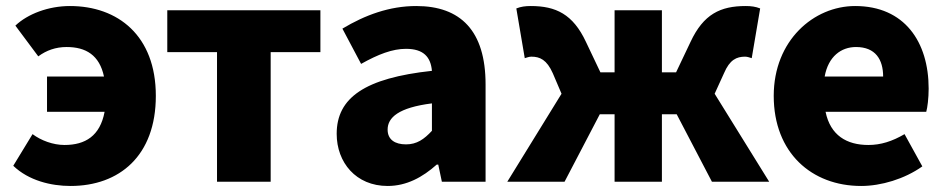

<svg xmlns="http://www.w3.org/2000/svg" viewBox="-20 -603 3143 637"><path d="M136 -232H327C312 -152 263 -122 194 -122C156 -122 116 -137 88 -158L24 -53C75 -4 149 14 214 14C376 14 497 -86 497 -285C497 -485 371 -583 212 -583C141 -583 72 -557 31 -518L107 -416C134 -436 165 -447 201 -447C265 -447 310 -420 325 -349H136Z M700 0H878V-430H1043V-569H535V-430H700Z M1266 14C1329 14 1382 -15 1429 -57H1434L1446 0H1591V-323C1591 -501 1508 -583 1361 -583C1272 -583 1191 -553 1116 -508L1178 -391C1235 -423 1282 -441 1327 -441C1385 -441 1409 -414 1413 -368C1191 -344 1097 -279 1097 -159C1097 -64 1161 14 1266 14ZM1327 -124C1290 -124 1266 -140 1266 -173C1266 -213 1302 -246 1413 -260V-169C1387 -141 1363 -124 1327 -124Z M1663 0H1853L1970 -224H2019V0H2176V-224H2225L2342 0H2532L2351 -292L2382 -360C2401 -405 2424 -415 2452 -415C2460 -415 2467 -412 2474 -410L2502 -575C2487 -581 2472 -583 2454 -583C2370 -583 2314 -556 2271 -464L2223 -363H2176V-569H2019V-363H1972L1924 -464C1881 -556 1824 -583 1741 -583C1723 -583 1708 -581 1693 -575L1721 -410C1728 -412 1735 -415 1743 -415C1771 -415 1794 -405 1814 -360L1843 -292Z M2837 14C2903 14 2981 -9 3040 -51L2981 -158C2940 -134 2902 -122 2861 -122C2789 -122 2735 -154 2719 -232H3053C3057 -246 3061 -277 3061 -309C3061 -464 2981 -583 2817 -583C2680 -583 2547 -469 2547 -285C2547 -96 2673 14 2837 14ZM2716 -349C2728 -416 2771 -447 2820 -447C2885 -447 2910 -405 2910 -349Z"/></svg>

Font: Noto Sans HK Black
Style: Regular
Weight: 900
Designer: Ryoko NISHIZUKA 西塚涼子 (kana, bopomofo & ideographs); Paul D. Hunt (Latin, Greek & Cyrillic); Sandoll Communications 산돌커뮤니
Foundry: Adobe
Version: Version 2.004;hotconv 1.0.118;makeotfexe 2.5.65603